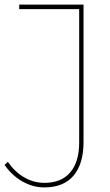

<svg xmlns="http://www.w3.org/2000/svg" viewBox="-33 -719 482 839"><path d="M288 49C317 15 332 -34 332 -97V-699H51V-679H313V-97C313 -40 300 4 274 34C248 65 210 80 161 80C130 80 100 72 73 56C46 41 22 18 1 -12L-13 2C9 33 35 57 65 74C95 91 127 100 161 100C216 100 259 83 288 49Z"/></svg>

Font: Argentum Sans Thin
Style: Regular
Weight: 250
Designer: Julieta Ulanovsky
Foundry: Julieta Ulanovsky
Version: Version 5.001;February 15, 2019;FontCreator 11.5.0.2425 64-b